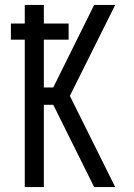

<svg xmlns="http://www.w3.org/2000/svg" viewBox="-20 -755 540 775"><path d="M80 0V-595H24V-660H80V-735H157V-660H257V-595H157V-402H195L360 -735H445L262 -368L445 0H360L195 -332H157V0Z"/></svg>

Font: Iosevka NFM
Style: Regular
Weight: 400
Monospace: yes
Designer: Belleve Invis
Foundry: Belleve Invis
Version: Version 29.0.4; ttfautohint (v1.8.4);Nerd Fonts 3.3.0